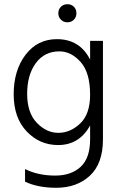

<svg xmlns="http://www.w3.org/2000/svg" viewBox="-20 -701 579 912"><path d="M300 -595C312.7 -595 323 -599.2 331 -607.5C339 -615.8 343 -626 343 -638C343 -650.7 339 -661 331 -669C323 -677 312.7 -681 300 -681C288 -681 277.8 -677 269.5 -669C261.2 -661 257 -650.7 257 -638C257 -626 261.2 -615.8 269.5 -607.5C277.8 -599.2 288 -595 300 -595ZM257 -70C219.7 -70 185.7 -85.8 155 -117.5C124.3 -149.2 109 -195.3 109 -256C109 -315.3 122.7 -363.7 150 -401C177.3 -438.3 214.7 -457 262 -457C299.3 -457 333 -440.2 363 -406.5C393 -372.8 408 -321 408 -251C408 -189.7 392.3 -144.2 361 -114.5C329.7 -84.8 295 -70 257 -70ZM408 -507V-418C375.3 -482.7 322.7 -515 250 -515C188.7 -515 139.2 -490.3 101.5 -441C63.8 -391.7 45 -329 45 -253C45 -179 65.5 -120.3 106.5 -77C147.5 -33.7 197.3 -12 256 -12C323.3 -12 374 -43 408 -105V-39C408 20.3 393 63.8 363 91.5C333 119.2 292.7 133 242 133C188 133 140.3 122.7 99 102V162C139.7 181.3 189 191 247 191C312.3 191 365.7 171.8 407 133.5C448.3 95.2 469 37.7 469 -39V-507Z"/></svg>

Font: Hind Light
Style: Regular
Weight: 300
Designer: Manushi Parikh, Satya Rajpurohit
Foundry: Indian Type Foundry
Version: Version 1.201;PS 1.0;hotconv 1.0.78;makeotf.lib2.5.61930; tt